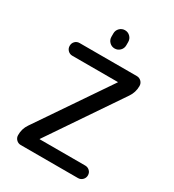

<svg xmlns="http://www.w3.org/2000/svg" viewBox="-219 -1065 1082 1191"><g transform="rotate(30 322.0 -470.0)"><path d="M268.6 -886.7Q268.6 -909.2 284.2 -924.8Q299.8 -940.4 321.8 -940.4Q343.8 -940.4 359.4 -924.8Q375 -909.2 375 -886.7V-863.3Q375 -840.8 359.4 -825.2Q343.8 -809.6 321.8 -809.6Q299.8 -809.6 284.2 -825.2Q268.6 -840.8 268.6 -863.3ZM96.7 -127 443.4 -636.7Q443.4 -637.7 443.8 -637.7Q444.3 -637.7 444.3 -638.7Q444.3 -639.6 443.4 -639.6H117.2Q98.6 -639.6 85.4 -652.8Q72.3 -666 72.3 -685.1Q72.3 -704.1 85 -717.3Q97.7 -730.5 117.2 -730.5H527.3Q545.9 -730.5 559.1 -717.3Q572.3 -704.1 572.3 -684.6Q572.3 -639.6 546.9 -602.5L201.2 -92.8Q201.2 -91.8 200.7 -91.8Q200.2 -91.8 200.2 -90.8Q200.2 -89.8 201.2 -89.8H527.3Q545.9 -89.8 559.1 -77.1Q572.3 -64.5 572.3 -45.4Q572.3 -26.4 559.1 -13.2Q545.9 0 527.3 0H117.2Q98.6 0 85.4 -13.2Q72.3 -26.4 72.3 -44.9Q71.3 -89.8 96.7 -127Z"/></g></svg>

Font: Rounded Mgen+ 2p medium
Style: Regular
Weight: 500
Designer: [Source Han Sans]
Ryoko NISHIZUKA  (kana & ideographs); Paul D. Hunt (Latin, Greek & Cyrillic); Wenlong ZHANG  (bopomofo
Version: Version 1.059.20150602